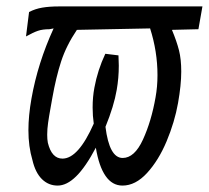

<svg xmlns="http://www.w3.org/2000/svg" viewBox="-20 -570 650 598"><path d="M81 -71.5Q68.5 -113.5 68.5 -164.5Q68.5 -209.5 78 -263Q97.5 -373.5 147 -481.5L134 -479Q112.5 -479 98 -474Q83.5 -469 61 -456.5L70.5 -532.5Q89.5 -542.5 111.5 -546.2Q133.5 -550 163.5 -550H610.5L598 -479L515.5 -477Q530.5 -441 537.5 -413.2Q544.5 -385.5 544.5 -347Q544.5 -305.5 534.5 -249Q524 -190 499 -130.2Q474 -70.5 438 -31.2Q402 8 361.5 8Q329.5 8 308.8 -22Q288 -52 278.5 -110Q246.5 -49.5 217.2 -20.8Q188 8 159.5 8Q131 8 110.5 -12.2Q90 -32.5 81 -71.5ZM272 -185Q268.5 -209 268.5 -235Q268.5 -268 274 -297Q284 -351.5 308 -402.5L349 -397.5Q350 -376.5 350 -365.5Q350 -327 343.5 -290Q335 -240 308.5 -175Q320.5 -78 362 -78Q399 -78 425.2 -135.2Q451.5 -192.5 464.5 -267Q470.5 -300 470.5 -336Q470.5 -409.5 447.5 -481.5L219.5 -477Q186.5 -428 170.5 -379Q154.5 -330 143 -265L138 -237Q132.5 -207 129.8 -187.5Q127 -168 127 -150.5Q127 -136 129 -125.5Q141 -76 174.5 -76Q224 -76 272 -185Z"/></svg>

Font: JuliaMono Light
Style: Italic
Weight: 300
Italic angle: -9°
Monospace: yes
Designer: cormullion
Foundry: corm
Version: Version 0.054; ttfautohint (v1.8.4)